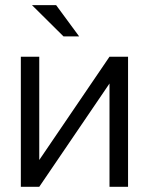

<svg xmlns="http://www.w3.org/2000/svg" viewBox="-20 -718 572 738"><path d="M60.1 -500H130.9V-103L400.9 -500H472.2V0H400.9V-397L130.9 0H60.1ZM224.1 -578.1 103 -698.2H195.8L284.2 -578.1Z"/></svg>

Font: LT Superior
Style: Regular
Weight: 400
Designer: Daniel Lyons
Foundry: LyonsType
Version: Version 1.000